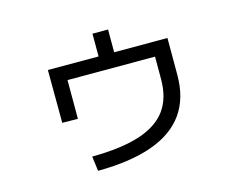

<svg xmlns="http://www.w3.org/2000/svg" viewBox="-85 -723 1034 836"><g transform="rotate(-15 432.0 -305.5)"><path d="M628.9 -328.1V-429.7H234.4V-254.9L164.1 -255.9L163.1 -494.1H391.6V-596.7H461.9V-494.1H702.1V-327.1Q702.1 -223.6 653.3 -154.3Q604.5 -85 506.3 -49.8Q408.2 -14.6 260.7 -13.7L252 -80.1Q383.8 -81.1 466.8 -107.9Q549.8 -134.8 589.4 -189Q628.9 -243.2 628.9 -328.1Z"/></g></svg>

Font: Pretendard GOV Variable
Style: Regular
Weight: 400
Designer: Base glyphs from Inter by Rasmus Andersson; Hangul glyphs from Noto Sans CJK(Source Han Sans) by Jang Soo-young and Kang
Foundry: Kil Hyung-jin
Version: Version 1.307;Glyphs 3.2 (3192)